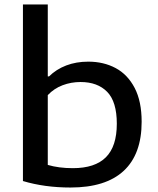

<svg xmlns="http://www.w3.org/2000/svg" viewBox="-20 -828 705 858"><path d="M82.5 -19V-808H193.5V-486.5H199Q231.5 -518.5 276 -535.5Q320.5 -552.5 374.5 -552.5Q443 -552.5 496.8 -523.8Q550.5 -495 581.8 -435Q613 -375 613 -284Q613 -139 532.8 -64.5Q452.5 10 295 10Q179.5 10 82.5 -19ZM502 -275Q502 -373.5 459 -417.5Q416 -461.5 340 -461.5Q298 -461.5 260 -447.2Q222 -433 193.5 -403V-91Q243 -76.5 305.5 -76.5Q404.5 -76.5 453.2 -125.2Q502 -174 502 -275Z"/></svg>

Font: Encode Sans Expanded Medium
Style: Regular
Weight: 500
Width: 7
Designer: Multiple Designers
Foundry: Impallari Type
Version: Version 2.000